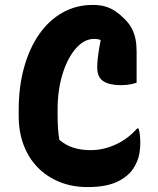

<svg xmlns="http://www.w3.org/2000/svg" viewBox="-20 -740 640 780"><path d="M336 20Q273 20 221.5 -1Q170 -22 133 -60Q96 -98 76 -151Q56 -204 56 -268V-294Q56 -387 77.5 -465Q99 -543 138.5 -600Q178 -657 233.5 -688.5Q289 -720 357 -720Q386 -720 408 -713.5Q430 -707 448.5 -694.5Q467 -682 484 -665Q504 -646 515 -625Q526 -604 530.5 -581Q535 -558 535 -531Q535 -498 535 -465.5Q535 -433 535 -404Q524 -400 507.5 -397Q491 -394 471 -394Q425 -394 400 -410Q375 -426 375 -466Q375 -482 377 -501.5Q379 -521 383.5 -547.5Q388 -574 395 -609L404 -569Q392 -577 383 -579.5Q374 -582 363 -582Q322 -582 288 -543Q254 -504 234 -439Q214 -374 214 -295V-277Q214 -246 215.5 -221Q217 -196 221 -172Q247 -150 278 -140Q309 -130 349 -130Q399 -130 449 -152.5Q499 -175 537 -218H543Q545 -211 546.5 -204Q548 -197 548.5 -189.5Q549 -182 549.5 -175Q550 -168 550 -162Q550 -114 536.5 -83.5Q523 -53 506 -36Q489 -19 465 -6Q441 7 409 13.5Q377 20 336 20Z"/></svg>

Font: Recursive Casual ExtraBold
Style: Regular
Weight: 800
Version: Version 1.047